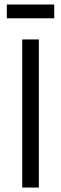

<svg xmlns="http://www.w3.org/2000/svg" viewBox="-20 -844 275 864"><path d="M224.1 -823.7V-761.7H10.7V-823.7ZM154.8 0H80.1V-666.5H154.8Z"/></svg>

Font: NMS Futura Pro Book
Style: Regular
Weight: 400
Designer: Blend3rman
Version: Version 0.1